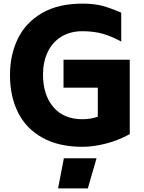

<svg xmlns="http://www.w3.org/2000/svg" viewBox="-20 -792 795 1058"><path d="M35 0ZM695 -463V-53Q634 -19 564.5 -1Q495 17 434 17Q305 17 215 -32.5Q125 -82 80 -171Q35 -260 35 -378Q35 -490 78.5 -579Q122 -668 211.5 -720Q301 -772 434 -772Q500 -772 545.5 -759.5Q591 -747 648 -722V-563Q597 -591 547.5 -605.5Q498 -620 434 -620Q367 -620 317.5 -589.5Q268 -559 242.5 -504.5Q217 -450 217 -381Q217 -269 274 -202Q331 -135 434 -135Q480 -135 519 -149V-309H330V-463ZM332 80H512L464 246H300Z"/></svg>

Font: Biryani Heavy
Style: Regular
Weight: 900
Designer: Dan Reynolds and Mathieu Réguer
Foundry: Dan Reynolds and Mathieu Réguer
Version: Version 1.003; ttfautohint (v1.1) -l 5 -r 5 -G 72 -x 0 -D la